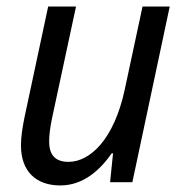

<svg xmlns="http://www.w3.org/2000/svg" viewBox="-20 -556 558 586"><path d="M164 10C235 10 286 -38 321 -88H325L316 0H384L498 -536H415L361 -284C328 -129 254 -62 189 -62C147 -62 130 -85 130 -124C130 -144 133 -167 139 -196L212 -536H127L55 -199C49 -169 44 -140 44 -112C44 -33 90 10 164 10Z"/></svg>

Font: Noto Sans SemiCondensed
Style: Italic
Weight: 400
Width: 4
Italic angle: -12°
Designer: Monotype Design Team
Foundry: Monotype Imaging Inc.
Version: Version 2.013